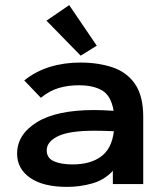

<svg xmlns="http://www.w3.org/2000/svg" viewBox="-20 -721 640 752"><path d="M243 11Q149 11 98 -24.5Q47 -60 47 -119Q47 -194 124 -242Q201 -290 349 -290Q380 -290 425 -287Q415 -346 380.5 -366.5Q346 -387 289 -387Q245 -387 209 -376Q173 -365 140 -338L75 -406Q120 -442 175.5 -459Q231 -476 294 -476Q364 -476 420 -457.5Q476 -439 508.5 -392.5Q541 -346 541 -263V0H422V-52Q389 -16 341 -2.5Q293 11 243 11ZM163 -132Q163 -102 191 -89.5Q219 -77 264 -77Q334 -77 376 -108Q418 -139 426 -207Q407 -208 386 -208.5Q365 -209 350 -209Q251 -209 207 -187.5Q163 -166 163 -132ZM296 -503 162 -640 251 -701 359 -542Z"/></svg>

Font: Inconsolata Expanded Bold
Style: Regular
Weight: 700
Width: 7
Monospace: yes
Designer: Raph Levien, Cyreal, Brenton Simpson
Foundry: Raph Levien, Cyreal, Google
Version: Version 3.001; ttfautohint (v1.8.2.53-6de2)